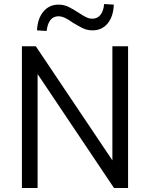

<svg xmlns="http://www.w3.org/2000/svg" viewBox="-20 -935 746 955"><path d="M89 0V-705H158L556 -112H539V-705H617V0H547L150 -592H167V0ZM212 -781 164 -784Q167 -843 196 -877.5Q225 -912 271 -912Q299 -912 322.5 -900Q346 -888 369 -873Q390 -859 406.5 -850.5Q423 -842 439 -842Q465 -842 480 -861.5Q495 -881 498 -915L546 -912Q544 -853 515.5 -818.5Q487 -784 440 -784Q412 -784 388 -796.5Q364 -809 341 -823Q322 -837 304.5 -845.5Q287 -854 271 -854Q245 -854 230.5 -835Q216 -816 212 -781Z"/></svg>

Font: Nunito Sans 10pt SemiCondensed
Style: Regular
Weight: 400
Width: 4
Designer: Vernon Adams
Foundry: Vernon Adams
Version: Version 3.101;gftools[0.9.27]